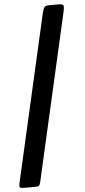

<svg xmlns="http://www.w3.org/2000/svg" viewBox="-121 -815 487 1100"><g transform="rotate(-5 122.5 -265.0)"><path d="M207 -780H259Q286.5 -780 288.2 -769.5Q290 -759 285.5 -738.5L66 226.5Q62.5 241 57 245.5Q51.5 250 34 250H-27Q-48 250 -52.2 245Q-56.5 240 -53 223.5L167 -743.5Q171.5 -761.5 178 -770.8Q184.5 -780 207 -780Z"/></g></svg>

Font: Besley* Condensed Heavy
Style: Italic
Weight: 800
Width: 3
Italic angle: -13°
Designer: Owen Earl
Foundry: indestructible type*
Version: Version 3.000; ttfautohint (v1.8.3)